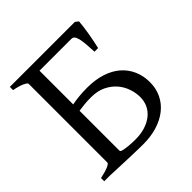

<svg xmlns="http://www.w3.org/2000/svg" viewBox="-168 -747 885 885"><g transform="rotate(-45 275.0 -304.0)"><path d="M253.9 -316.9Q230.5 -316.9 210.7 -314.9Q190.9 -313 173.3 -310.1V-50.8Q173.3 -46.4 177.2 -43.9Q185.5 -41 196.3 -39.1Q207 -37.1 218.5 -36.1Q230 -35.2 241.2 -34.7Q252.4 -34.2 262.2 -34.2Q297.4 -34.2 325.7 -43.2Q354 -52.2 374.3 -68.4Q394.5 -84.5 405.3 -107.2Q416 -129.9 416 -157.2Q416 -184.1 406.5 -212.4Q397 -240.7 377.2 -263.9Q357.4 -287.1 326.9 -302Q296.4 -316.9 253.9 -316.9ZM462.9 -603Q461.9 -590.3 459.5 -570.8Q457 -551.3 453.4 -530Q449.7 -508.8 445.6 -488.3Q441.4 -467.8 438 -454.1H414.6Q413.1 -485.4 411.1 -507.6Q409.2 -529.8 405.5 -543.9Q401.9 -558.1 396 -564.7Q390.1 -571.3 380.9 -571.3H173.3V-351.6Q195.3 -356 220.7 -358.4Q246.1 -360.8 272.9 -360.8Q326.2 -360.8 367.9 -347.2Q409.7 -333.5 438 -308.6Q466.3 -283.7 481.2 -249.3Q496.1 -214.8 496.1 -173.8Q496.1 -132.3 479.7 -98.9Q463.4 -65.4 433.8 -42Q404.3 -18.6 363.3 -5.9Q322.3 6.8 272.9 6.8Q258.8 6.8 237.3 6.3Q215.8 5.9 192.4 5.1Q168.9 4.4 145.3 3.4Q121.6 2.4 102.5 1.7Q83.5 1 60.1 0H23.9V-21Q57.1 -27.8 76.2 -35.9Q95.2 -43.9 95.2 -50.8V-564Q95.2 -569.8 77.1 -578.6Q59.1 -587.4 23.9 -594.2V-615.2H447.8Z"/></g></svg>

Font: Akkhara
Style: Regular
Weight: 400
Designer: J. Victor Gaultney
Version: Version 1.00 June 13, 2006, initial release